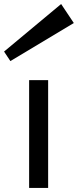

<svg xmlns="http://www.w3.org/2000/svg" viewBox="-81 -926 384 946"><path d="M62.5 0H156.2V-531.2H62.5ZM282.7 -812.5 220.2 -906.2 -61 -671.9 -29.8 -625Z"/></svg>

Font: Michroma
Style: Regular
Weight: 400
Version: Version 1.000